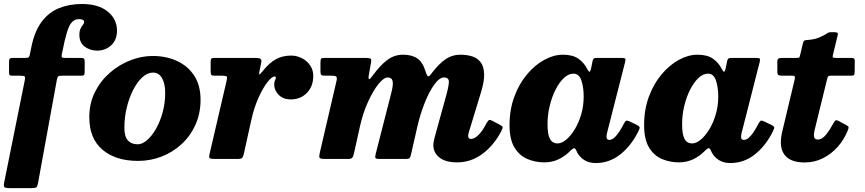

<svg xmlns="http://www.w3.org/2000/svg" viewBox="-31 -818 4451 988"><path d="M-9.5 121 96.5 -405Q99.5 -420 96.2 -424.2Q93 -428.5 73.5 -428.5H32.5Q21 -428.5 18.2 -432Q15.5 -435.5 15.5 -447V-496Q15.5 -511 18.8 -515.5Q22 -520 37 -520H97Q112.5 -520 116.5 -523.2Q120.5 -526.5 122.5 -537L129.5 -572Q146 -656 183 -705.5Q220 -755 273 -776.2Q326 -797.5 391 -797.5Q475 -797.5 523 -758.8Q571 -720 571 -660.5Q571 -612 541 -584.8Q511 -557.5 469 -557.5Q432.5 -557.5 405 -578Q377.5 -598.5 377.5 -638.5Q377.5 -659 383.5 -671Q389.5 -683 395.8 -690.5Q402 -698 402 -705Q402 -719.5 375 -719.5Q353.5 -719.5 339 -703.8Q324.5 -688 313.2 -651Q302 -614 289.5 -550L287 -539Q285 -528.5 287 -524.2Q289 -520 302 -520H385Q398 -520 401.5 -515.8Q405 -511.5 405 -497L404.5 -446.5Q404.5 -434 400.8 -431.2Q397 -428.5 385.5 -428.5H287Q272 -428.5 268 -424.5Q264 -420.5 261.5 -407L164.5 125Q161.5 141.5 155.8 145.8Q150 150 130 150H17Q-5 150 -9 143.8Q-13 137.5 -9.5 121Z M428.5 -215Q428.5 -286.5 457.5 -344.2Q486.5 -402 534.5 -443.8Q582.5 -485.5 640 -507.8Q697.5 -530 754.5 -530Q824 -530 880 -504.2Q936 -478.5 968.5 -428.5Q1001 -378.5 1001 -305Q1001 -234 974.8 -176Q948.5 -118 903.2 -76.2Q858 -34.5 800.2 -12.2Q742.5 10 679.5 10Q564.5 10 496.5 -47.5Q428.5 -105 428.5 -215ZM609 -160Q609 -115.5 627 -95.5Q645 -75.5 677.5 -75.5Q701 -75.5 725.8 -96.8Q750.5 -118 771.8 -155.2Q793 -192.5 806 -240Q819 -287.5 819 -340Q819 -387.5 802.8 -416Q786.5 -444.5 756.5 -444.5Q727.5 -444.5 701 -420Q674.5 -395.5 653.8 -354.5Q633 -313.5 621 -263Q609 -212.5 609 -160Z M1070.5 -520H1282.5Q1301 -520 1308.8 -515.8Q1316.5 -511.5 1313 -494L1305.5 -458.5Q1301.5 -440 1302.8 -435.5Q1304 -431 1320 -451Q1354 -494.5 1388.8 -513.2Q1423.5 -532 1466 -532Q1496 -532 1522.2 -518.8Q1548.5 -505.5 1564.8 -481.8Q1581 -458 1581 -427.5Q1581 -374 1548.5 -340.2Q1516 -306.5 1465.5 -306.5Q1425.5 -306.5 1402.8 -330.2Q1380 -354 1380 -382.5Q1380 -396.5 1384.2 -404.8Q1388.5 -413 1388.5 -418.5Q1388.5 -424.5 1382 -424.5Q1368.5 -424.5 1345.8 -396Q1323 -367.5 1299.8 -316.5Q1276.5 -265.5 1261.5 -197.5L1224.5 -30Q1221 -13 1216.2 -6.5Q1211.5 0 1190 0H1072.5Q1052.5 0 1048 -4.5Q1043.5 -9 1047 -24L1135 -402Q1139 -419 1136 -423.8Q1133 -428.5 1112 -428.5H1074.5Q1059 -428.5 1056 -433Q1053 -437.5 1053 -453V-500.5Q1053 -512 1056.2 -516Q1059.5 -520 1070.5 -520Z M1639.5 -520H1851Q1868 -520 1874.8 -516.8Q1881.5 -513.5 1878.5 -498L1867 -432.5Q1859.5 -390 1888 -430.5Q1924 -480.5 1960.8 -508.5Q1997.5 -536.5 2042.5 -536.5Q2089.5 -536.5 2117.2 -516.8Q2145 -497 2159.5 -448.5Q2167 -425.5 2172.5 -424.8Q2178 -424 2191 -442Q2226 -488.5 2260.8 -512.5Q2295.5 -536.5 2339 -536.5Q2371 -536.5 2398.2 -528Q2425.5 -519.5 2442 -498.2Q2458.5 -477 2460.2 -438.8Q2462 -400.5 2443.5 -341L2382 -139Q2378 -125.5 2378 -118.5Q2378 -103 2393.5 -103Q2410 -103 2431 -123.2Q2452 -143.5 2474 -186.5Q2482.5 -199.5 2486.5 -200.8Q2490.5 -202 2503.5 -196L2535.5 -179Q2553.5 -170 2555.2 -164.5Q2557 -159 2547 -140Q2508.5 -68 2450.2 -25.2Q2392 17.5 2321 17.5Q2261.5 17.5 2230.2 -7.5Q2199 -32.5 2199 -70.5Q2199 -82 2201.8 -94Q2204.5 -106 2207 -116L2262 -315.5Q2277 -367.5 2278.8 -393.5Q2280.5 -419.5 2254 -419.5Q2230.5 -419.5 2204.2 -383.5Q2178 -347.5 2154.8 -289.5Q2131.5 -231.5 2116.5 -166L2083.5 -21Q2081 -9.5 2076.8 -4.8Q2072.5 0 2058.5 0H1923Q1903.5 0 1901 -5.2Q1898.5 -10.5 1902.5 -27L1981.5 -336Q1994 -383 1989.2 -401.2Q1984.5 -419.5 1964.5 -419.5Q1943.5 -419.5 1915.5 -384.2Q1887.5 -349 1861.8 -291.8Q1836 -234.5 1821.5 -168.5L1789.5 -24.5Q1786.5 -11.5 1781.2 -5.8Q1776 0 1759.5 0H1642Q1617 0 1613.5 -6.2Q1610 -12.5 1614.5 -31.5L1700.5 -401Q1704.5 -418 1699.8 -423.2Q1695 -428.5 1673 -428.5H1645.5Q1628 -428.5 1623 -432Q1618 -435.5 1618 -453V-495Q1618 -510.5 1621 -515.2Q1624 -520 1639.5 -520Z M3253 -140.5Q3217 -68 3161 -23.5Q3105 21 3034.5 21Q3000 21 2976 5.8Q2952 -9.5 2940 -32Q2937 -39 2934.8 -43Q2932.5 -47 2931 -50Q2926 -57 2921 -55Q2916 -53 2905.5 -43.5Q2878.5 -15.5 2844.8 1Q2811 17.5 2770 17.5Q2723.5 17.5 2682.8 0.2Q2642 -17 2616.5 -58.8Q2591 -100.5 2591 -174Q2591 -254.5 2615.8 -321Q2640.5 -387.5 2681.2 -435.8Q2722 -484 2770.2 -510.2Q2818.5 -536.5 2865.5 -536.5Q2916 -536.5 2945.2 -516Q2974.5 -495.5 2991 -462.5Q2997.5 -450 3002 -448.8Q3006.5 -447.5 3011 -468L3018.5 -505Q3020.5 -513 3024.5 -516.5Q3028.5 -520 3041 -520H3167Q3184 -520 3186.5 -515.8Q3189 -511.5 3185.5 -498L3092.5 -133Q3090 -122.5 3090 -113.5Q3090 -98 3105 -98Q3121.5 -98 3140.5 -120.2Q3159.5 -142.5 3179 -181Q3186.5 -195 3191.5 -196.8Q3196.5 -198.5 3209 -193L3243.5 -176.5Q3258.5 -169.5 3260.2 -163.5Q3262 -157.5 3253 -140.5ZM2972.5 -321.5Q2972.5 -368.5 2960.8 -403.8Q2949 -439 2919.5 -439Q2894.5 -439 2871 -417Q2847.5 -395 2828.2 -357.5Q2809 -320 2797.8 -273.5Q2786.5 -227 2786.5 -178.5Q2786.5 -126.5 2799 -103.2Q2811.5 -80 2838.5 -80Q2859.5 -80 2882.8 -99.5Q2906 -119 2926.5 -152.5Q2947 -186 2959.8 -229.5Q2972.5 -273 2972.5 -321.5Z M3945.5 -140.5Q3909.5 -68 3853.5 -23.5Q3797.5 21 3727 21Q3692.5 21 3668.5 5.8Q3644.5 -9.5 3632.5 -32Q3629.5 -39 3627.2 -43Q3625 -47 3623.5 -50Q3618.5 -57 3613.5 -55Q3608.5 -53 3598 -43.5Q3571 -15.5 3537.2 1Q3503.5 17.5 3462.5 17.5Q3416 17.5 3375.2 0.2Q3334.5 -17 3309 -58.8Q3283.5 -100.5 3283.5 -174Q3283.5 -254.5 3308.2 -321Q3333 -387.5 3373.8 -435.8Q3414.5 -484 3462.8 -510.2Q3511 -536.5 3558 -536.5Q3608.5 -536.5 3637.8 -516Q3667 -495.5 3683.5 -462.5Q3690 -450 3694.5 -448.8Q3699 -447.5 3703.5 -468L3711 -505Q3713 -513 3717 -516.5Q3721 -520 3733.5 -520H3859.5Q3876.5 -520 3879 -515.8Q3881.5 -511.5 3878 -498L3785 -133Q3782.5 -122.5 3782.5 -113.5Q3782.5 -98 3797.5 -98Q3814 -98 3833 -120.2Q3852 -142.5 3871.5 -181Q3879 -195 3884 -196.8Q3889 -198.5 3901.5 -193L3936 -176.5Q3951 -169.5 3952.8 -163.5Q3954.5 -157.5 3945.5 -140.5ZM3665 -321.5Q3665 -368.5 3653.2 -403.8Q3641.5 -439 3612 -439Q3587 -439 3563.5 -417Q3540 -395 3520.8 -357.5Q3501.5 -320 3490.2 -273.5Q3479 -227 3479 -178.5Q3479 -126.5 3491.5 -103.2Q3504 -80 3531 -80Q3552 -80 3575.2 -99.5Q3598.5 -119 3619 -152.5Q3639.5 -186 3652.2 -229.5Q3665 -273 3665 -321.5Z M3995 -520H4068.5Q4081.5 -520 4083 -523.5Q4084.5 -527 4087 -537L4101 -596.5Q4103.5 -605.5 4106.8 -608.2Q4110 -611 4120 -612Q4157 -614 4181 -623.8Q4205 -633.5 4217.5 -641.5Q4230 -650 4234 -651.2Q4238 -652.5 4256.5 -652.5Q4271.5 -652.5 4277 -650Q4282.5 -647.5 4279.5 -636L4256 -539Q4253 -527 4254.2 -523.5Q4255.5 -520 4270 -520H4347.5Q4358.5 -520 4363 -517.5Q4367.5 -515 4367.5 -503L4367 -452Q4367 -436.5 4364.2 -432.5Q4361.5 -428.5 4346 -428.5H4244Q4233.5 -428.5 4230.5 -424.8Q4227.5 -421 4225.5 -412L4160.5 -147.5Q4156 -130 4157.8 -115Q4159.5 -100 4177.5 -100Q4199.5 -100 4219.5 -125Q4239.5 -150 4257 -182.5Q4262 -191.5 4267 -196.8Q4272 -202 4283.5 -196L4323.5 -174.5Q4335 -168 4335.8 -163.8Q4336.5 -159.5 4331 -145.5Q4312.5 -99.5 4279.8 -62.5Q4247 -25.5 4203.8 -3.8Q4160.5 18 4109.5 18Q4035.5 18 4006 -21.5Q3976.5 -61 3993 -135.5L4058 -408Q4060 -418 4059.2 -423.2Q4058.5 -428.5 4044 -428.5H3993.5Q3981 -428.5 3975 -431.8Q3969 -435 3969 -448.5V-499.5Q3969 -514 3975.5 -517Q3982 -520 3995 -520Z"/></svg>

Font: Besley* Heavy
Style: Italic
Weight: 800
Italic angle: -13°
Designer: Owen Earl
Foundry: indestructible type*
Version: Version 3.000; ttfautohint (v1.8.3)